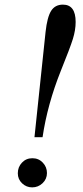

<svg xmlns="http://www.w3.org/2000/svg" viewBox="-20 -800 357 830"><path d="M164 -207H129L177 -662Q184 -726 201 -753Q218 -780 252 -780Q307 -780 307 -705Q307 -670 295 -631.5Q283 -593 243 -494Q185 -349 164 -207ZM119 10Q94 10 75.5 -7.5Q57 -25 57 -51Q57 -78 75 -97Q93 -116 120 -116Q147 -116 165 -97Q183 -78 183 -52Q183 -26 164 -8Q145 10 119 10Z"/></svg>

Font: Libre Baskerville
Style: Italic
Weight: 400
Italic angle: -15°
Designer: Pablo Impallari, Rodrigo Fuenzalida
Foundry: Pablo Impallari, Rodrigo Fuenzalida
Version: Version 1.051;Glyphs 3.2.3 (3260)